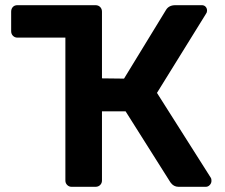

<svg xmlns="http://www.w3.org/2000/svg" viewBox="-20 -720 866 740"><path d="M793 -34Q795 -31 795 -23Q795 -14 788.5 -7Q782 0 773 0H668Q649 0 637 -17L464 -291H373V-24Q373 -14 366 -7Q359 0 348 0H256Q246 0 239 -7Q232 -14 232 -24V-575H47Q37 -575 30 -582Q23 -589 23 -600V-675Q23 -686 29.5 -693Q36 -700 47 -700H348Q359 -700 366 -693Q373 -686 373 -675V-418L458 -417L620 -682Q631 -700 656 -700H758Q767 -700 772.5 -694Q778 -688 778 -679Q778 -672 774 -667L585 -362Z"/></svg>

Font: Rubik AZ
Style: Regular
Weight: 500
Designer: Hubert and Fischer
Foundry: Hubert & Fischer
Version: Version 2.000